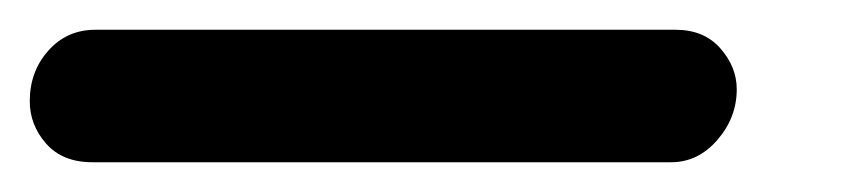

<svg xmlns="http://www.w3.org/2000/svg" viewBox="-51 -20 571 129"><path d="M-31 48Q-31 28 -18.5 14Q-6 0 13 0H403Q422 0 433 12.5Q444 25 444 40Q444 59 431 74Q418 89 400 89H11Q-9 89 -20 76.5Q-31 64 -31 48Z"/></svg>

Font: SN Pro
Style: Italic
Weight: 400
Italic angle: -9°
Designer: Tobias Whetton
Foundry: Supernotes
Version: Version 1.003